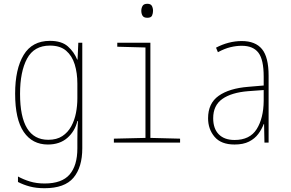

<svg xmlns="http://www.w3.org/2000/svg" viewBox="-20 -754 1540 1015"><path d="M215 241Q172 241 138 232Q104 223 75 208V179Q104 195 138.5 205.5Q173 216 216 216Q307 216 348 168.5Q389 121 389 30V-15Q389 -41 389.5 -62.5Q390 -84 392 -114H389Q376 -60 336 -25Q296 10 233 10Q151 10 105.5 -56.5Q60 -123 60 -259Q60 -389 105 -463.5Q150 -538 244 -538Q306 -538 339 -508.5Q372 -479 388 -439H390L394 -528H415V30Q415 130 368.5 185.5Q322 241 215 241ZM235 -15Q280 -15 309.5 -34.5Q339 -54 356.5 -86Q374 -118 381.5 -156.5Q389 -195 389 -234V-312Q389 -368 375 -413.5Q361 -459 329.5 -486Q298 -513 244 -513Q160 -513 123 -444Q86 -375 86 -258Q86 -15 235 -15Z M759 -660Q740 -660 733.5 -671Q727 -682 727 -697Q727 -711 733.5 -722.5Q740 -734 759 -734Q777 -734 783 -722.5Q789 -711 789 -697Q789 -684 784 -672Q779 -660 759 -660ZM582 0V-21L749 -25V-503L600 -507V-528H775V-25L932 -21V0Z M1220 10Q1149 10 1114.5 -30.5Q1080 -71 1080 -129Q1080 -208 1136 -247.5Q1192 -287 1292 -295L1374 -302V-349Q1374 -439 1346 -475.5Q1318 -512 1258 -512Q1229 -512 1198 -504.5Q1167 -497 1132 -478L1122 -502Q1154 -519 1188.5 -528Q1223 -537 1258 -537Q1330 -537 1365 -494.5Q1400 -452 1400 -354V0H1378L1376 -98H1374Q1364 -71 1345.5 -46Q1327 -21 1296.5 -5.5Q1266 10 1220 10ZM1220 -14Q1301 -14 1337 -71.5Q1373 -129 1374 -220V-278L1292 -272Q1204 -265 1155.5 -231Q1107 -197 1107 -129Q1107 -74 1136.5 -44Q1166 -14 1220 -14Z"/></svg>

Font: Noto Sans Mono ExtraCondensed Thin
Style: Regular
Weight: 100
Width: 2
Designer: Monotype Design Team
Foundry: Monotype Imaging Inc.
Version: Version 2.014; ttfautohint (v1.8.4.7-5d5b)